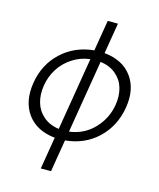

<svg xmlns="http://www.w3.org/2000/svg" viewBox="-135 -834 938 1133"><g transform="rotate(15 334.0 -267.5)"><path d="M224.1 204.5 256.7 8.2Q143.5 -3.6 88.1 -79.5Q32.7 -155.5 51.5 -272.7Q70.3 -388.5 151.1 -464Q231.9 -539.4 349.1 -550.4L380.3 -738.6H442.8L411.6 -550.4Q525.2 -539.1 580.4 -463.6Q635.7 -388.1 616.8 -272.7Q596.9 -154.8 516.9 -79Q436.8 -3.2 319.2 7.8L286.6 204.5ZM266 -48.3 339.8 -494.3Q279.8 -486.9 231.2 -454.7Q182.5 -422.6 153.2 -375.5Q123.9 -328.5 115.1 -272.7Q106.2 -216.6 119.5 -169.4Q132.8 -122.2 170.6 -89.1Q208.5 -56.1 266 -48.3ZM402.3 -494.3 328.5 -48.3Q418.7 -60 479 -123.2Q539.4 -186.4 553.6 -272.7Q562.5 -328.5 549.2 -375.2Q535.9 -421.9 498 -454.2Q460.2 -486.5 402.3 -494.3Z"/></g></svg>

Font: Karasuma Gothic
Style: Light Italic
Weight: 300
Italic angle: 9.39998°
Designer: Rasmus Andersson / Ryoko Nishizuka
Foundry: rsms
Version: Version 1.00